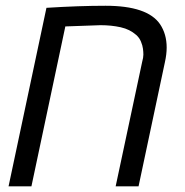

<svg xmlns="http://www.w3.org/2000/svg" viewBox="-20 -660 654 680"><path d="M546.9 -574.2Q570.3 -539.1 570.3 -491.7Q570.3 -467.8 564 -439.5L470.7 0H389.6L483.4 -440.4Q487.8 -456.5 487.8 -466.3Q487.8 -476.1 486.3 -487.5Q484.9 -499 479.2 -512.7Q473.6 -526.4 462.2 -536.4Q450.7 -546.4 437.5 -553Q424.3 -559.6 407.2 -563.5Q374.5 -570.8 335.9 -570.8L211.4 -566.4L91.3 0H10.3L144.5 -632.3Q259.8 -639.6 354 -639.6Q502.4 -639.6 546.9 -574.2Z"/></svg>

Font: Open Sans Hebrew
Style: Italic
Weight: 400
Italic angle: -12°
Foundry: Ascender Corporation, Yanek Iontef
Version: Version 2.001;PS 002.001;hotconv 1.0.70;makeotf.lib2.5.58329